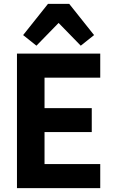

<svg xmlns="http://www.w3.org/2000/svg" viewBox="-20 -976 589 996"><path d="M68 0V-698H500V-573H211V-415H456V-291H211V-125H500V0ZM339 -956 468 -794 399 -739 284 -857 169 -739 100 -794 229 -956Z"/></svg>

Font: IBM Plex Sans Cond
Style: Bold
Weight: 700
Width: 3
Designer: Mike Abbink, Paul van der Laan, Pieter van Rosmalen
Foundry: Bold Monday
Version: Version 1.3